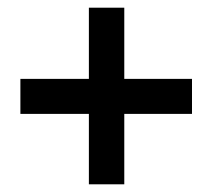

<svg xmlns="http://www.w3.org/2000/svg" viewBox="-20 -556 556 499"><path d="M33 -351V-260H211V-77H303V-260H479V-351H303V-536H211V-351Z"/></svg>

Font: fbb
Style: Bold
Weight: 400
Designer: David J. Perry, Michael Sharpe
Version: Version 1.045